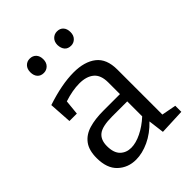

<svg xmlns="http://www.w3.org/2000/svg" viewBox="-213 -864 989 989"><g transform="rotate(-45 281.5 -369.0)"><path d="M395 5 384 -82Q341 -37 291.5 -14Q242 9 196 9Q138 9 98 -28.5Q58 -66 58 -141Q58 -198 82.5 -230.5Q107 -263 151 -276Q195 -289 254 -289H376V-374Q376 -428 347 -452Q318 -476 267 -476Q217 -476 156 -456L148 -375H94L86 -499Q143 -518 193 -527.5Q243 -537 286 -537Q365 -537 410.5 -501.5Q456 -466 456 -388V-60L535 -45V-1ZM139 -147Q139 -98 162.5 -75Q186 -52 222 -52Q256 -52 297 -72Q338 -92 376 -127V-236H266Q195 -236 167 -214.5Q139 -193 139 -147ZM375 -643Q352 -643 340 -657Q328 -671 327 -695Q327 -719 341 -733Q355 -747 375 -747Q397 -747 409.5 -733Q422 -719 422 -695Q422 -671 408 -657Q394 -643 375 -643ZM176 -643Q154 -643 141.5 -657Q129 -671 129 -695Q129 -719 142.5 -733Q156 -747 176 -747Q198 -747 211 -733Q224 -719 224 -695Q224 -671 210 -657Q196 -643 176 -643Z"/></g></svg>

Font: Bitter
Style: Regular
Weight: 400
Designer: Sol Matas, and Bitter project Authors
Foundry: Sol Matas
Version: Version 2.001